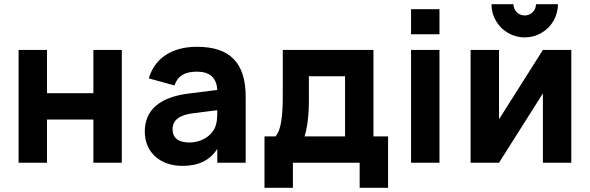

<svg xmlns="http://www.w3.org/2000/svg" viewBox="-20 -779 2824 919"><path d="M205 0V-207H427V0H563V-540H427V-333H205V-540H69V0Z M923 -555C803.5 -555 721.5 -501.5 692 -404L815 -370C831 -416 864 -436 923 -436C983 -436 1016.5 -408 1020 -348.5L884.5 -331.5C744 -314 673 -252.5 673 -149C673 -51 745.5 15 853 15C931 15 985.5 -12 1020 -66.5V0H1156V-315C1156 -478 1081 -555 923 -555ZM1020 -251.5V-244C1020 -220 1019.5 -189.5 1007 -164C989 -127.5 944 -97 887 -97C833.5 -97 806 -118.5 806 -161C806 -203.5 838.5 -229 904.5 -237Z M1246 120H1382V0H1701.5V120H1837.5V-126H1767.5V-540H1333.5V-363.5C1333.5 -290 1336.5 -166.5 1298.5 -126H1246ZM1437.5 -126C1451 -166.5 1458.5 -228.5 1458.5 -299V-414H1631.5V-126Z M2083.5 -615V-735H1947.5V-615ZM2083.5 0V-540H1947.5V0Z M2491.5 -600C2520.5 -600 2547 -607 2571.5 -621.5C2620 -649.5 2650.5 -701 2650.5 -759H2545.5C2545.5 -729 2521.5 -705 2491.5 -705C2461.5 -705 2437.5 -729 2437.5 -759H2332.5C2332.5 -730 2339.5 -703.5 2354 -679C2382 -630.5 2433.5 -600 2491.5 -600ZM2578.5 -540 2368.5 -208V-540H2232.5V0H2368.5L2578.5 -332V0H2714.5V-540Z"/></svg>

Font: Vela Sans ExtBd
Style: Regular
Weight: 800
Designer: Principal design: Mikhail Sharanda - project Manrope.
Design modification: Ravid Balaliev
Foundry: Mikhail Sharanda
Version: Version 1.001